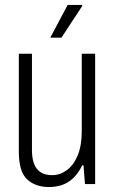

<svg xmlns="http://www.w3.org/2000/svg" viewBox="-20 -743 465 775"><path d="M178 12Q123 12 89.5 -19Q56 -50 56 -131V-526H109V-138Q109 -112 114 -93Q119 -74 129 -61.5Q139 -49 154 -42.5Q169 -36 191 -36Q222 -36 249.5 -56Q277 -76 293.5 -115.5Q310 -155 310 -213V-526H364V0H323L317 -76H312Q296 -43 275 -23.5Q254 -4 229.5 4Q205 12 178 12ZM183 -591 253 -723H312V-719L228 -591Z"/></svg>

Font: Archivo Condensed ExtraLight
Style: Regular
Weight: 250
Width: 3
Designer: Hector Gatti
Foundry: Omnibus-Type
Version: Version 2.001